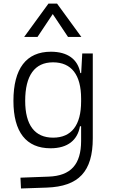

<svg xmlns="http://www.w3.org/2000/svg" viewBox="-20 -815 626 1068"><path d="M96.7 233.4 240.2 228.5C418.5 222.2 496.1 138.7 496.1 -45.9V-517.6H437.5L431.6 -408.7H426.8C413.1 -485.8 355.5 -527.3 263.2 -527.3C126 -527.3 54.7 -433.6 54.7 -253.9C54.7 -80.6 125.5 9.8 261.2 9.8C357.9 9.8 411.6 -36.6 424.8 -112.8H431.2V-30.3C430.7 98.1 375.5 163.1 250 167.5L93.8 173.3ZM431.2 -266.1V-251C431.2 -118.7 377.9 -49.3 275.4 -49.3C173.3 -49.3 120.1 -119.6 120.1 -253.9C120.1 -395 172.9 -468.3 274.9 -468.3C377.4 -468.3 431.2 -398.9 431.2 -266.1ZM114.3 -609.4H188.5L273.4 -736.8L358.4 -609.4H432.6L297.4 -794.9H249.5Z"/></svg>

Font: Cascadia Mono Light
Style: Regular
Weight: 300
Monospace: yes
Designer: Aaron Bell
Foundry: Saja Typeworks
Version: Version 2404.023